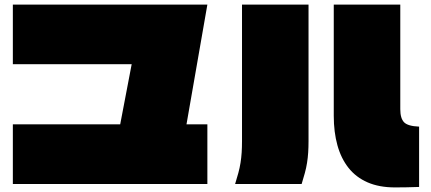

<svg xmlns="http://www.w3.org/2000/svg" viewBox="-20 -757 1880 837"><path d="M884 -215V45H36V-215H504L554 -477H36V-737H884L793 -215Z M1295 45H1005Q1013 19 1019 -3Q1025 -25 1028.5 -47Q1032 -69 1033.5 -92Q1035 -115 1035 -142V-737H1325V-142Q1325 -115 1323.5 -92Q1322 -69 1318.5 -47Q1315 -25 1309 -3Q1303 19 1295 45ZM1807 58Q1781 59 1753 59.5Q1725 60 1702 60Q1633 60 1582.5 38Q1532 16 1499.5 -25Q1467 -66 1451 -123.5Q1435 -181 1435 -252V-737H1725V-281Q1725 -241 1741.5 -224Q1758 -207 1807 -205Z"/></svg>

Font: ChangwonDangamAsac Bold
Style: Regular
Weight: 700
Designer: Choi Chi-young, Lee Youngbeen, Kim Jungjin, Yoon Jihee, Han Dohee
Foundry: YoonDesign Inc.
Version: Version 1.010;Build 20210623